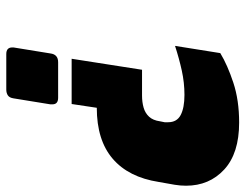

<svg xmlns="http://www.w3.org/2000/svg" viewBox="-105 -674 781 611"><g transform="rotate(90 285.5 -368.5)"><path d="M167 -206 202 -430H284Q305 -430 322.5 -435Q340 -440 351.5 -452.5Q363 -465 366 -487L369 -502Q369 -505 369 -508Q369 -511 369 -513Q369 -541 346 -553Q323 -565 282 -565Q243 -565 204.5 -556.5Q166 -548 126 -535L149 -679Q187 -702 243 -720.5Q299 -739 370 -739Q468 -739 519.5 -691.5Q571 -644 571 -570Q571 -552 568 -534L559 -483Q544 -387 485 -336.5Q426 -286 323 -286L311 -206ZM152 2Q131 2 131 -17Q131 -18 131 -19Q131 -20 131 -21L150 -138Q153 -163 178 -163H291Q312 -163 312 -145Q312 -144 312 -142Q312 -140 312 -138L293 -21Q291 -8 283.5 -3Q276 2 265 2Z"/></g></svg>

Font: Exo Thin Black
Style: Italic
Weight: 900
Italic angle: -9°
Version: Version 2.000